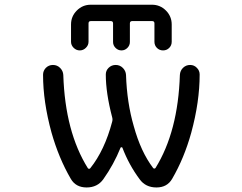

<svg xmlns="http://www.w3.org/2000/svg" viewBox="-20 -826 1040 825"><path d="M370.1 -735.4Q360.4 -735.4 360.4 -725.6V-646.5Q360.4 -631.8 349.1 -620.6Q337.9 -609.4 322.8 -609.4Q307.6 -609.4 296.4 -620.6Q285.2 -631.8 285.2 -646.5V-720.7Q285.2 -755.9 310.1 -780.8Q335 -805.7 370.1 -805.7H632.8Q668 -805.7 692.9 -780.8Q717.8 -755.9 717.8 -720.7V-646.5Q717.8 -630.9 707 -620.1Q696.3 -609.4 680.7 -609.4Q665 -609.4 654.3 -620.1Q643.6 -630.9 643.6 -646.5V-725.6Q643.6 -735.4 633.8 -735.4H547.9Q538.1 -735.4 538.1 -725.6V-645.5Q538.1 -630.9 527.3 -620.1Q516.6 -609.4 502 -609.4Q487.3 -609.4 476.6 -620.1Q465.8 -630.9 465.8 -645.5V-725.6Q465.8 -735.4 456.1 -735.4ZM357.4 -103.5Q359.4 -100.6 362.8 -100.6Q366.2 -100.6 368.2 -103.5Q429.7 -180.7 461.9 -302.7Q464.8 -312.5 461.9 -322.3Q434.6 -426.8 434.6 -505.9Q434.6 -522.5 446.3 -534.2Q459 -546.9 477.1 -546.9Q495.1 -546.9 507.8 -534.2Q520.5 -521.5 521.5 -503.9Q525.4 -384.8 554.7 -284.2Q585 -173.8 637.7 -104.5Q639.6 -101.6 643.1 -101.6Q646.5 -101.6 648.4 -104.5Q745.1 -260.7 752.9 -503.9Q753.9 -522.5 766.6 -534.7Q779.3 -546.9 796.9 -546.9Q814.5 -546.9 826.2 -534.2Q837.9 -522.5 837.9 -505.9Q837.9 -388.7 801.8 -255.9Q771.5 -146.5 719.7 -57.6Q698.2 -20.5 652.3 -20.5Q605.5 -20.5 580.1 -55.7Q534.2 -117.2 505.9 -191.4Q504.9 -193.4 502 -193.4Q499 -193.4 498 -191.4Q468.8 -119.1 423.8 -55.7Q398.4 -20.5 352.1 -20.5Q305.7 -20.5 284.2 -57.6Q232.4 -146.5 201.2 -256.8Q165 -388.7 165 -504.9Q165 -521.5 176.8 -534.2Q189.5 -546.9 207.5 -546.9Q225.6 -546.9 238.3 -534.2Q251 -521.5 252 -503.9Q259.8 -259.8 357.4 -103.5Z"/></svg>

Font: Rounded-X Mgen+ 2m regular
Style: Regular
Weight: 400
Designer: [Source Han Sans]
Ryoko NISHIZUKA  (kana & ideographs); Paul D. Hunt (Latin, Greek & Cyrillic); Wenlong ZHANG  (bopomofo
Version: Version 1.059.20150602